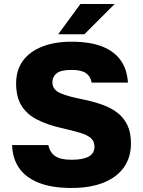

<svg xmlns="http://www.w3.org/2000/svg" viewBox="-20 -920 710 953"><path d="M335 13Q237 13 172 -13Q107 -39 74.5 -86.5Q42 -134 40 -200H220Q228 -162 255 -144.5Q282 -127 335 -127Q392 -127 420.5 -143Q449 -159 449 -192Q449 -219 430.5 -235Q412 -251 374 -262Q336 -273 283 -285Q214 -301 164 -326.5Q114 -352 87 -395Q60 -438 60 -506Q60 -572 93.5 -618Q127 -664 189 -688.5Q251 -713 335 -713Q427 -713 487.5 -689Q548 -665 579.5 -620Q611 -575 615 -510H435Q429 -542 406 -557.5Q383 -573 335 -573Q282 -573 261 -556Q240 -539 240 -512Q240 -475 278.5 -458Q317 -441 390 -427Q444 -416 488.5 -400Q533 -384 564.5 -359Q596 -334 613 -297.5Q630 -261 630 -208Q630 -139 595 -89.5Q560 -40 494 -13.5Q428 13 335 13ZM269 -750 379 -900H549L399 -750Z"/></svg>

Font: Golos Text
Style: Bold
Weight: 700
Designer: A.Korolkova, Vitaly Kuzmin
Foundry: ParaType Ltd
Version: Version 2.004